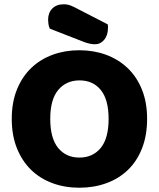

<svg xmlns="http://www.w3.org/2000/svg" viewBox="-20 -860 743 898"><path d="M35 -304Q35 -382 59.5 -442Q84 -502 126.5 -542.5Q169 -583 226.5 -604Q284 -625 351 -625Q418 -625 475.5 -604Q533 -583 576 -542.5Q619 -502 643.5 -442Q668 -382 668 -304Q668 -226 644 -165.5Q620 -105 577.5 -64.5Q535 -24 477 -3Q419 18 351 18Q283 18 225 -3.5Q167 -25 125 -66Q83 -107 59 -167Q35 -227 35 -304ZM215 -304Q215 -213 252 -168Q289 -123 351 -123Q414 -123 451 -168Q488 -213 488 -304Q488 -394 451.5 -439Q415 -484 352 -484Q290 -484 252.5 -439.5Q215 -395 215 -304ZM213 -726Q208 -737 206.5 -748Q205 -759 205 -768Q205 -800 224.5 -820Q244 -840 278 -840Q296 -840 312 -833.5Q328 -827 348 -816L484 -746Q485 -742 485 -738Q485 -734 485 -730Q485 -695 467.5 -674Q450 -653 424 -653Q399 -653 367 -666Z"/></svg>

Font: Baloo Thambi
Style: Regular
Weight: 400
Designer: Aadarsh Rajan and Ek Type
Foundry: Ek Type
Version: Version 1.100;PS 1.000;hotconv 1.0.88;makeotf.lib2.5.647800;